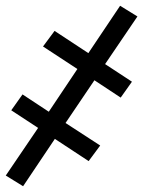

<svg xmlns="http://www.w3.org/2000/svg" viewBox="-29 -485 549 665"><path d="M51 160 -9 123 103 -42 10 -103 49 -158 140 -98 239 -246 120 -324 160 -378 277 -301 387 -465 447 -428 335 -263 428 -202 389 -147 298 -207 198 -59 318 19 278 73 161 -4Z"/></svg>

Font: Iosevka Oblique
Style: Regular
Weight: 400
Italic angle: -9°
Monospace: yes
Designer: Belleve Invis
Foundry: Belleve Invis
Version: Version 32.5.0; ttfautohint (v1.8.4)